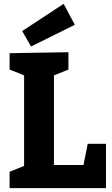

<svg xmlns="http://www.w3.org/2000/svg" viewBox="-20 -976 580 996"><path d="M435.1 -230H529.8V0H29.8V-85L105 -115.2V-585L29.8 -615.2V-700.2L335 -705.1V-615.2L259.8 -585V-120.1H413.1ZM95.2 -814.9 310.1 -956.1 368.2 -847.2 141.1 -734.9Z"/></svg>

Font: Kadwa
Style: Regular
Weight: 400
Designer: Sol Matas
Foundry: Sol Matas
Version: Version 1.000;PS 001.000;hotconv 1.0.70;makeotf.lib2.5.58329